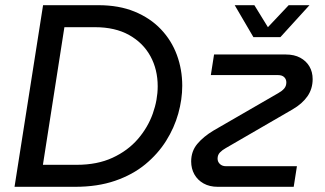

<svg xmlns="http://www.w3.org/2000/svg" viewBox="-20 -720 1254 740"><path d="M36 0 146 -700H359Q438.4 -700 498.6 -675.3Q558.8 -650.6 599.9 -607.5Q641 -564.4 661.7 -508.3Q682.4 -452.2 682.4 -389.4Q682.4 -337.2 667.1 -282.3Q651.8 -227.4 620.2 -177.1Q588.6 -126.8 540 -86.7Q491.4 -46.6 423.8 -23.3Q356.2 0 269.4 0ZM145.4 -84.8H276Q355 -84.8 413.8 -112Q472.6 -139.2 511.2 -183.9Q549.8 -228.6 568.8 -281.9Q587.8 -335.2 587.8 -387.4Q587.8 -452.2 559.7 -503.5Q531.6 -554.8 477.7 -585Q423.8 -615.2 346.2 -615.2H228.2ZM819.4 0Q787.6 0 764.5 -13Q741.4 -26 729.1 -48.1Q716.8 -70.2 716.8 -97.8Q716.8 -137 740.3 -165.2Q763.8 -193.4 803.2 -217L1052.4 -361Q1066.8 -369 1075.2 -378.6Q1083.6 -388.2 1083.6 -402.6Q1083.6 -414.4 1075.5 -422.5Q1067.4 -430.6 1051.6 -430.6H792.6L805 -510H1081.4Q1114 -510 1137 -497.6Q1160 -485.2 1172.5 -464Q1185 -442.8 1185 -415.2Q1185 -377.6 1164.9 -348.8Q1144.8 -320 1107.6 -298.4L849.8 -149Q836.8 -141.8 827.7 -132.4Q818.6 -123 818.6 -108.6Q818.6 -96.6 827.4 -88Q836.2 -79.4 851 -79.4H1124.4L1112 0ZM956.6 -577 884.6 -700H960.4L1012.6 -615.2L1092.6 -700H1172.8L1060.8 -577Z"/></svg>

Font: MuseoModerno Thin
Style: Italic
Weight: 100
Italic angle: -9°
Designer: Pablo Cosgaya, Héctor Gatti, Marcela Romero, and the Authors of The MuseoModerno Project.
Foundry: Omnibus-Type Team
Version: Version 1.003